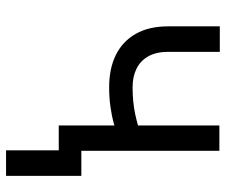

<svg xmlns="http://www.w3.org/2000/svg" viewBox="-76 -496 746 634"><g transform="rotate(90 297.0 -179.0)"><path d="M477.9 0H394.3V-530.4H477.9ZM268 -166.4Q206.5 -166.4 161.6 -188.5Q116.7 -210.6 91.9 -254.1Q67 -297.7 67 -361.2V-531.8H151.2V-361.2Q151.2 -321.8 166.1 -295.6Q180.9 -269.3 207.2 -256.6Q233.4 -243.8 268 -243.8Q316 -243.8 356.9 -252.4Q397.8 -261 444.8 -278.3V-201Q415.1 -189.6 388.5 -182.1Q361.9 -174.7 332 -170.6Q302.1 -166.4 268 -166.4ZM560.8 174H476.5V-74.6H560.8Z"/></g></svg>

Font: Pretendard Variable
Style: Regular
Weight: 400
Designer: Base glyphs from Inter by Rasmus Andersson; Hangul glyphs from Noto Sans CJK(Source Han Sans) by Jang Soo-young and Kang
Foundry: Kil Hyung-jin
Version: Version 1.100;FEAKit 1.0